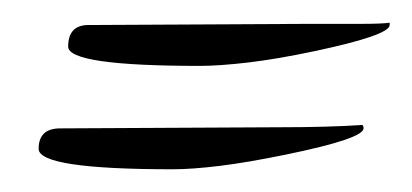

<svg xmlns="http://www.w3.org/2000/svg" viewBox="-20 -311 363 169"><path d="M156 -253Q40 -253 40 -270Q40 -289 58 -289L251 -290Q280 -290 298 -290Q316 -290 323 -291V-289Q323 -280 257 -266Q224 -259 198.5 -256Q173 -253 156 -253ZM132 -162Q14 -162 14 -180Q14 -198 33 -198L227 -199Q248 -199 266 -199.5Q284 -200 299 -201Q300 -200 300 -198Q300 -189 232 -175Q198 -168 173.5 -165Q149 -162 132 -162Z"/></svg>

Font: Qwigley
Style: Regular
Weight: 400
Designer: Robert E. Leuschke
Foundry: Robert E. Leuschke
Version: Version 1.010; ttfautohint (v1.8.3)